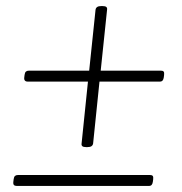

<svg xmlns="http://www.w3.org/2000/svg" viewBox="-20 -613 600 633"><path d="M264 -128Q255 -128 251.5 -131Q248 -134 249 -140L270 -344H71Q65 -344 62 -347.5Q59 -351 60 -358L61 -366Q62 -374 65.5 -377Q69 -380 75 -380H274L295 -581Q296 -587 300.5 -590Q305 -593 314 -593H318Q327 -593 330.5 -590Q334 -587 333 -581L312 -380H511Q517 -380 519.5 -377Q522 -374 521 -366L520 -358Q519 -351 516 -347.5Q513 -344 507 -344H308L287 -140Q286 -134 281.5 -131Q277 -128 268 -128ZM35 0Q29 0 26 -3Q23 -6 24 -14L25 -22Q26 -30 29.5 -33Q33 -36 39 -36H475Q481 -36 483.5 -33Q486 -30 485 -22L484 -14Q483 -7 480 -3.5Q477 0 471 0Z"/></svg>

Font: Asap Thin
Style: Italic
Weight: 250
Italic angle: -6°
Designer: Pablo Cosgaya
Foundry: Omnibus-Type
Version: Version 3.001